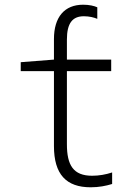

<svg xmlns="http://www.w3.org/2000/svg" viewBox="-20 -785 570 815"><path d="M365 10C400 10 430 4 456 -4V-53C429 -44 400 -39 371 -39C291 -39 264 -84 264 -173V-483H452V-532H264V-617C264 -687 288 -716 336 -716C359 -716 379 -711 393 -705V-754C380 -760 359 -765 333 -765C254 -765 209 -713 209 -619V-532L68 -521V-483H209V-165C209 -45 261 10 365 10Z"/></svg>

Font: Noto Sans Mono Condensed Light
Style: Regular
Weight: 300
Width: 3
Designer: Monotype Design Team
Foundry: Monotype Imaging Inc.
Version: Version 2.014